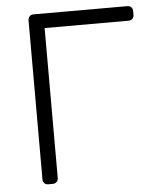

<svg xmlns="http://www.w3.org/2000/svg" viewBox="-51 -744 647 788"><g transform="rotate(-5 272.5 -350.0)"><path d="M525 -677V-662Q525 -652 518.5 -646Q512 -640 502 -640H157V-22Q157 -12 150.5 -6Q144 0 134 0H116Q106 0 100 -6Q94 -12 94 -22V-677Q94 -687 100 -693.5Q106 -700 116 -700H502Q513 -700 519 -694Q525 -688 525 -677Z"/></g></svg>

Font: Rubik
Style: Regular
Weight: 300
Designer: Hubert & Fischer
Foundry: Hubert & Fischer
Version: Version 1.100